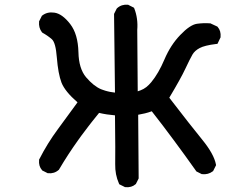

<svg xmlns="http://www.w3.org/2000/svg" viewBox="-20 -772 1040 808"><path d="M504.4 14.6 484.9 4.9 481.9 3.4 480.5 0Q463.9 -37.1 464.8 -81.5Q465.8 -123 463.9 -286.6Q446.8 -288.1 430.2 -290.5Q413.6 -293 397 -296.9Q389.2 -287.1 381.6 -277.8Q374 -268.6 366.5 -259Q358.9 -249.5 351.8 -240Q344.7 -230.5 337.4 -220.9Q330.1 -211.4 323 -201.9Q315.9 -192.4 309.1 -182.6Q266.1 -122.6 229 -59.6L228.5 -58.1L227.1 -57.1Q208.5 -40.5 182.6 -43H180.7L179.2 -43.9L159.7 -53.7L157.7 -54.7L156.7 -56.2Q142.1 -72.8 144.5 -98.6V-100.6L145.5 -102.1Q179.2 -168.5 223.6 -228.5Q264.6 -284.2 306.2 -341.3Q279.3 -364.7 262.7 -385.3Q246.1 -405.8 238.8 -424.3Q224.6 -461.9 219.2 -529.8Q214.4 -592.8 198.2 -606.9Q180.2 -622.6 159.2 -633.8L157.7 -635.3L156.2 -636.7Q142.1 -655.3 144.5 -680.7V-682.6L145.5 -684.1L155.3 -703.6L156.2 -705.6L158.2 -707Q179.2 -723.1 208.5 -718.8Q241.7 -714.4 275.4 -670.9Q292 -649.4 300.5 -619.9Q309.1 -590.3 310.1 -552.2Q311.5 -483.4 342.3 -446.8Q374 -409.7 405.3 -396.5Q409.7 -395 414.3 -393.3Q418.9 -391.6 423.8 -390.1Q428.7 -388.7 433.6 -387.5Q438.5 -386.2 443.4 -385.3Q448.2 -384.3 453.4 -383.8Q458.5 -383.3 463.9 -382.3L460 -710.9V-713.4L460.9 -715.3L470.7 -734.9L471.7 -736.3L473.1 -737.8Q491.7 -754.4 517.6 -752H519.5L521 -751L540.5 -741.2L543.9 -739.3L545.4 -735.8Q553.2 -715.8 556.4 -692.9Q559.6 -669.9 557.6 -646L559.6 -387.7Q565.9 -389.6 572 -392.1Q578.1 -394.5 584 -397.7Q589.8 -400.9 595.5 -405.3Q601.1 -409.7 606.2 -414.8Q611.3 -419.9 616.7 -426.3Q647 -462.9 671.9 -521.5Q697.8 -582.5 738.3 -624.5Q779.3 -667.5 808.6 -671.9Q822.3 -673.8 835.9 -674.3Q849.6 -674.8 863.8 -673.8H865.7L867.2 -672.9L892.6 -661.1L894.5 -660.2L896 -658.7Q910.6 -642.1 908.2 -616.2V-614.7L907.2 -612.8L897.5 -592.3L895 -587.4L889.6 -586.9Q865.2 -584 847.7 -579.6Q830.1 -575.2 820.3 -569.8Q799.8 -559.1 790 -542.5Q779.3 -523.9 759.8 -482.4Q740.7 -441.4 692.4 -360.8Q785.2 -240.2 831.5 -183.6Q880.4 -123.5 888.7 -80.1L889.2 -76.7L887.7 -73.7L877.9 -54.2L877 -52.2L875 -50.8Q856.4 -36.6 831.1 -39.1H829.1L827.6 -40L808.1 -49.8L806.2 -50.8L804.7 -53.2Q758.8 -118.2 710.9 -182.6Q665.5 -244.1 618.7 -303.7Q604 -298.3 589.8 -294.9Q575.7 -291.5 561.5 -289.1L563.5 -23.4V-21L562.5 -19L552.7 0.5L551.8 2.4L550.3 3.4Q533.7 18.1 507.8 15.6H505.9Z"/></svg>

Font: NaikaiFont
Style: Bold
Weight: 700
Version: Version 1.89